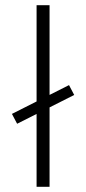

<svg xmlns="http://www.w3.org/2000/svg" viewBox="-20 -720 332 740"><path d="M171 0H121V-700H171ZM246 -392 266 -354 46 -243 26 -281Z"/></svg>

Font: Space Grotesk Variable
Style: Regular
Weight: 400
Designer: Florian Karsten (Space Grotesk), Colophon Foundry (Space Mono)
Foundry: Florian Karsten
Version: Version 1.106